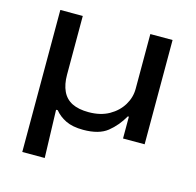

<svg xmlns="http://www.w3.org/2000/svg" viewBox="-100 -601 901 884"><g transform="rotate(15 350.5 -158.5)"><path d="M81 180V-497H188V-217Q188 -171 203 -139Q218 -107 249 -91.5Q280 -76 328 -76Q385 -76 425.5 -99Q466 -122 488 -158.5Q510 -195 510 -236V-497H616V0H513V-104H508Q480 -55 440 -23Q400 9 325 9Q274 9 241.5 -7Q209 -23 189 -48H181L188 180Z"/></g></svg>

Font: Nunito Sans 7pt Expanded Medium
Style: Regular
Weight: 500
Width: 7
Designer: Vernon Adams
Foundry: Vernon Adams
Version: Version 3.101;gftools[0.9.27]